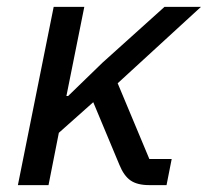

<svg xmlns="http://www.w3.org/2000/svg" viewBox="-20 -538 604 558"><path d="M136 -518H225L173 -259H178L278 -356L458 -518H564L322 -296L414 -76H479L464 0H414Q379 0 359.5 -13.5Q340 -27 327 -59L251 -241L151 -152L121 0H32Z"/></svg>

Font: IBM Plex Sans Text
Style: Italic
Weight: 450
Italic angle: -11°
Designer: Mike Abbink, Paul van der Laan, Pieter van Rosmalen
Foundry: Bold Monday
Version: Version 3.005